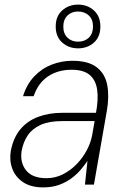

<svg xmlns="http://www.w3.org/2000/svg" viewBox="-20 -802 546 834"><path d="M168 12Q114 12 80.5 -10.5Q47 -33 33.5 -69Q20 -105 27 -147Q38 -204 68.5 -240.5Q99 -277 146 -294.5Q193 -312 250 -312H397Q408 -371 402 -412.5Q396 -454 369.5 -476.5Q343 -499 291 -499Q232 -499 189 -470.5Q146 -442 126 -384H80Q96 -436 129 -470.5Q162 -505 205 -521.5Q248 -538 294 -538Q364 -538 400.5 -509.5Q437 -481 446 -431.5Q455 -382 444 -320L388 0H349L360 -103Q349 -87 332.5 -67Q316 -47 292.5 -29Q269 -11 238 0.5Q207 12 168 12ZM182 -28Q220 -28 253.5 -45Q287 -62 313.5 -89.5Q340 -117 357 -149.5Q374 -182 380 -213L391 -276H249Q193 -276 156.5 -259.5Q120 -243 100.5 -214Q81 -185 74 -147Q66 -97 93 -62.5Q120 -28 182 -28ZM319 -592Q279 -592 250.5 -617Q222 -642 222 -687Q222 -732 250.5 -757Q279 -782 319 -782Q360 -782 388 -756.5Q416 -731 416 -687Q416 -642 388 -617Q360 -592 319 -592ZM319 -621Q348 -621 366 -638.5Q384 -656 384 -687Q384 -718 365.5 -735Q347 -752 319 -752Q291 -752 273 -734.5Q255 -717 255 -686Q255 -656 273 -638.5Q291 -621 319 -621Z"/></svg>

Font: DM Sans 9pt ExtraLight
Style: Italic
Weight: 250
Italic angle: -10°
Version: Version 4.004;gftools[0.9.30]